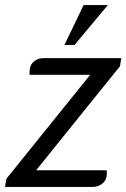

<svg xmlns="http://www.w3.org/2000/svg" viewBox="-48 -740 500 760"><path d="M-23 -32 309 -444H69Q69 -461 70 -467Q73 -487 88.5 -498.5Q104 -510 126 -510H432L427 -478L95 -66H374Q375 -62 375 -54Q375 -29 358.5 -14.5Q342 0 318 0H-28ZM283 -720H379L247 -562H207Z"/></svg>

Font: Thasadith
Style: Bold Italic
Weight: 700
Italic angle: -9°
Designer: Cadson Demak Co.,Ltd.
Foundry: Cadson Demak Co.,Ltd.
Version: Version 1.000; ttfautohint (v1.6)